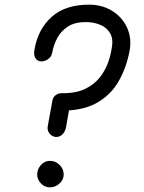

<svg xmlns="http://www.w3.org/2000/svg" viewBox="-20 -797 618 826"><path d="M150 -534Q137 -537 130.5 -550.5Q124 -564 129 -587Q144 -672 202.5 -724.5Q261 -777 363 -777Q419 -777 462 -750.5Q505 -724 526 -679.5Q547 -635 538 -581Q524 -505 489 -445Q454 -385 392 -352Q330 -319 233 -321L244 -396Q305 -395 345 -414Q385 -433 409 -463.5Q433 -494 445 -528Q457 -562 461 -592Q468 -629 454 -653.5Q440 -678 412 -690Q384 -702 348 -702Q302 -702 272.5 -683Q243 -664 227 -634.5Q211 -605 205 -572Q201 -550 183 -540Q165 -530 150 -534ZM195 9Q172 9 156 -8Q140 -25 140 -46Q140 -69 156 -87Q172 -105 195 -105Q219 -105 236.5 -87.5Q254 -70 254 -46Q254 -24 236 -7.5Q218 9 195 9ZM217 -208Q202 -211 192.5 -223.5Q183 -236 185 -252L206 -367Q209 -380 220 -388Q231 -396 244 -396L284 -364L264 -249Q259 -227 246 -216.5Q233 -206 217 -208Z"/></svg>

Font: Edu QLD Beginner Medium
Style: Regular
Weight: 500
Designer: Tina and Corey Anderson
Foundry: Google for Education
Version: Version 1.003